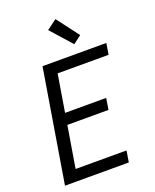

<svg xmlns="http://www.w3.org/2000/svg" viewBox="-175 -1078 950 1176"><g transform="rotate(-20 300.0 -489.5)"><path d="M40 0 161 -735H577L565 -662H233L193 -419H461L449 -345H181L136 -74H468L456 0ZM390 -795 269 -931 334 -979 443 -835Z"/></g></svg>

Font: Iosevka Aile
Style: Italic
Weight: 400
Italic angle: -9°
Designer: Belleve Invis
Foundry: Belleve Invis
Version: Version 28.0.1; ttfautohint (v1.8.4)